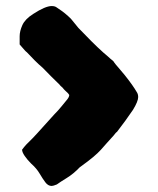

<svg xmlns="http://www.w3.org/2000/svg" viewBox="-20 -609 522 635"><path d="M151 6Q139 6 130 -6Q121 -18 111 -35Q101 -52 83 -68Q70 -81 61.5 -93.5Q53 -106 53 -114L60 -123Q62 -126 67 -131Q72 -136 88 -152L103 -168L159 -230Q173 -244 185 -259Q197 -274 203 -281Q209 -289 209 -295Q208 -297 205 -300.5Q202 -304 196 -309Q194 -311 191.5 -313.5Q189 -316 187 -319Q185 -321 182 -323.5Q179 -326 177 -329Q150 -355 121 -385Q108 -396 94.5 -409.5Q81 -423 69 -436Q65 -439 62.5 -442Q60 -445 58 -447L45 -462Q45 -472 45 -489Q45 -506 54 -526Q63 -546 90 -563Q130 -589 151 -589Q162 -589 168 -584Q176 -579 185.5 -572Q195 -565 205 -556Q215 -547 217 -544L239 -517Q261 -494 282 -473Q303 -452 322 -435Q330 -428 335.5 -423.5Q341 -419 346 -414Q349 -411 351 -410Q353 -409 354 -407Q356 -406 356.5 -404.5Q357 -403 358 -402Q363 -395 372 -385Q381 -375 393 -360Q420 -326 432 -305Q437 -298 437 -288Q437 -274 420 -246Q407 -227 394 -209Q381 -191 367 -173Q364 -171 362 -168.5Q360 -166 356 -161Q342 -146 332.5 -135Q323 -124 313.5 -113.5Q304 -103 288 -89.5Q272 -76 244 -56Q223 -34 201 -20.5Q179 -7 168 1Q156 6 151 6Z"/></svg>

Font: Sigmar
Style: Regular
Weight: 400
Designer: Vernon Adams
Foundry: Vernon Adams
Version: Version 1.000; ttfautohint (v1.8.4.7-5d5b);gftools[0.9.24]